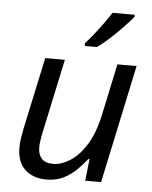

<svg xmlns="http://www.w3.org/2000/svg" viewBox="-54 -811 688 867"><g transform="rotate(5 289.5 -378.0)"><path d="M189 10Q128 10 91.5 -24Q55 -58 55 -123Q55 -146 58.5 -166.5Q62 -187 66 -209L136 -536H225L153 -199Q144 -156 144 -132Q144 -100 160.5 -81.5Q177 -63 214 -63Q248 -63 287.5 -87Q327 -111 361 -164Q395 -217 414 -305L463 -536H550L436 0H364L375 -99H370Q351 -75 325.5 -49.5Q300 -24 266.5 -7Q233 10 189 10ZM309 -619Q327 -638 347.5 -664Q368 -690 387.5 -717Q407 -744 421 -766H521V-756Q507 -739 479.5 -710Q452 -681 421 -652.5Q390 -624 364 -606H309Z"/></g></svg>

Font: Noto Sans
Style: Italic
Weight: 400
Italic angle: -12°
Designer: Monotype Design Team
Foundry: Monotype Imaging Inc.
Version: Version 2.013; ttfautohint (v1.8.4.7-5d5b)